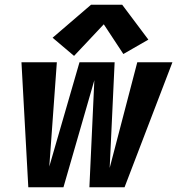

<svg xmlns="http://www.w3.org/2000/svg" viewBox="-20 -794 760 814"><path d="M100 0H249L380 -454L359 0H508L711 -530H562L445 -82L466 -530H317L189 -88L221 -530H71ZM294 -557 420 -691 503 -565 609 -626 498 -774H366L203 -634Z"/></svg>

Font: Iosevka Sparkle Heavy
Style: Italic
Weight: 900
Italic angle: -9°
Designer: Belleve Invis
Foundry: Belleve Invis
Version: Version 4.5.0; ttfautohint (v1.8.3)